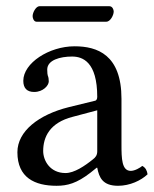

<svg xmlns="http://www.w3.org/2000/svg" viewBox="-20 -588 497 618"><path d="M293 -48C299 -17 310 10 360 10C398 10 434 -7 455 -27C453 -39 449 -48 438 -54C431 -48 414 -38 401 -38C372 -38 371 -77 371 -123V-270C371 -412 293 -439 220 -439C138 -439 55 -385 55 -328C55 -304 67 -292 90 -292C119 -292 137 -313 137 -326C137 -333 136 -340 134 -344C133 -347 132 -353 132 -364C132 -395 174 -406 212 -406C246 -406 293 -389 293 -276C293 -269 290 -265 287 -264L201 -243C105 -219 36 -166 36 -98C36 -16 92 10 162 10C197 10 227 2 271 -32L291 -48ZM293 -233V-101C293 -88 287 -81 279 -75C253 -54 219 -31 191 -31C141 -31 119 -71 119 -102C119 -147 140 -193 214 -212ZM322 -518C335 -518 346 -539 346 -551C346 -557 342 -568 332 -568H107C96 -568 85 -548 85 -536C85 -529 89 -518 98 -518Z"/></svg>

Font: Libertinus Serif
Style: Regular
Weight: 400
Designer: Philipp H. Poll, Khaled Hosny
Foundry: Caleb Maclennan
Version: Version 7.050;RELEASE